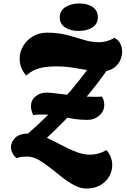

<svg xmlns="http://www.w3.org/2000/svg" viewBox="-20 -889 723 1105"><path d="M249 -95 128 -109Q202 -173 270.5 -241.5Q339 -310 401.5 -384.5Q464 -459 519 -540L619 -519Q536 -395 444 -293Q352 -191 249 -95ZM477 196Q443 196 408 177.5Q373 159 338 131.5Q303 104 268.5 76.5Q234 49 201 30.5Q168 12 136 12Q123 12 107.5 13.5Q92 15 75 21Q61 10 52 -7.5Q43 -25 43 -42Q43 -71 67.5 -96Q92 -121 151 -121Q184 -121 218 -108.5Q252 -96 287 -78Q322 -60 357 -42Q392 -24 427.5 -11.5Q463 1 497 1Q523 1 545.5 -5Q568 -11 593 -25Q626 14 626 61Q626 96 608 127Q590 158 557 177Q524 196 477 196ZM485 -199Q446 -199 415 -203.5Q384 -208 355 -214.5Q326 -221 294 -225.5Q262 -230 221 -230Q209 -230 197.5 -229.5Q186 -229 171 -227Q158 -255 158 -277Q158 -312 184 -334Q210 -356 248 -356Q262 -356 293 -352.5Q324 -349 364.5 -344Q405 -339 445.5 -335.5Q486 -332 519 -332Q530 -332 543 -332Q556 -332 567 -333Q575 -320 577.5 -307.5Q580 -295 580 -284Q580 -249 551.5 -224Q523 -199 485 -199ZM131 -454Q111 -477 102 -501.5Q93 -526 93 -550Q93 -589 113 -623.5Q133 -658 169 -679.5Q205 -701 252 -701Q314 -701 365 -687.5Q416 -674 461 -660Q506 -646 550 -646Q572 -646 594 -652Q616 -658 638 -671Q660 -662 671.5 -639.5Q683 -617 683 -591Q683 -565 670.5 -539Q658 -513 631 -495.5Q604 -478 561 -478Q525 -478 483.5 -485.5Q442 -493 396.5 -500Q351 -507 302 -507Q267 -507 236.5 -502.5Q206 -498 180 -486.5Q154 -475 131 -454ZM433 -711Q386 -711 355 -731Q324 -751 324 -788Q324 -828 357 -848.5Q390 -869 437 -869Q484 -869 513.5 -848.5Q543 -828 543 -790Q543 -751 511.5 -731Q480 -711 433 -711Z"/></svg>

Font: Sansita Swashed Light Black
Style: Regular
Weight: 900
Version: Version 1.003